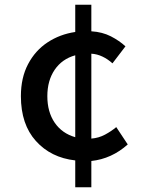

<svg xmlns="http://www.w3.org/2000/svg" viewBox="-20 -756 610 816"><path d="M299.8 40V-74.2Q196.3 -85.9 132.6 -156.7Q68.8 -227.5 68.8 -347.2Q68.8 -425.8 99.4 -483.6Q129.9 -541.5 182.1 -575.9Q234.4 -610.4 299.8 -620.1V-735.8H368.2V-623Q415 -620.1 451.2 -601.6Q487.3 -583 513.2 -559.1L458 -486.8Q438 -504.9 415.3 -515.6Q392.6 -526.4 368.2 -527.8V-167Q399.4 -169.4 426.3 -183.8Q453.1 -198.2 474.1 -215.8L522.9 -142.1Q454.6 -81.1 368.2 -71.8V40ZM299.8 -172.9V-521Q243.7 -505.4 212.4 -459.5Q181.2 -413.6 181.2 -347.2Q181.2 -280.3 212.4 -234.6Q243.7 -189 299.8 -172.9Z"/></svg>

Font: Source Han Sans CN Medium
Style: Regular
Weight: 500
Designer: Ryoko NISHIZUKA  (kana, bopomofo & ideographs); Paul D. Hunt (Latin, Greek & Cyrillic); Sandoll Communications , Soo-you
Foundry: Adobe
Version: Version 2.004;hotconv 1.0.118;makeotfexe 2.5.65603